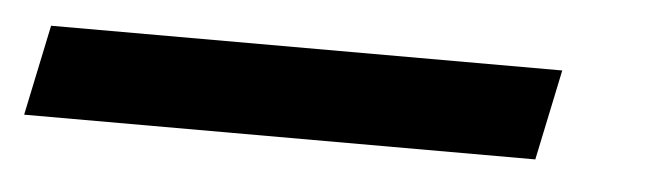

<svg xmlns="http://www.w3.org/2000/svg" viewBox="-114 35 592 171"><g transform="rotate(5 182.0 120.5)"><path d="M-90 161 -73 80H384L367 161Z"/></g></svg>

Font: Red Hat Text Medium
Style: Italic
Weight: 500
Italic angle: -12°
Designer: Pentagram, MCKL
Foundry: Pentagram, MCKL
Version: Version 1.023; ttfautohint (v1.8.3)